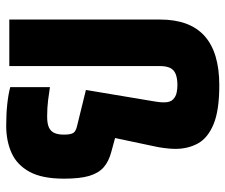

<svg xmlns="http://www.w3.org/2000/svg" viewBox="-74 -643 727 619"><g transform="rotate(90 289.5 -333.5)"><path d="M255 -677Q336 -677 380.5 -658.5Q425 -640 442.5 -608Q460 -576 460 -535Q460 -521 457.5 -501Q455 -481 451 -464L425 -341L469 -329Q500 -321 519 -304.5Q538 -288 547 -258Q556 -228 556 -176Q556 -106 534 -65.5Q512 -25 473.5 -7.5Q435 10 385 10Q347 10 315 6.5Q283 3 261 -3V-131Q279 -128 303.5 -125Q328 -122 356 -122Q379 -122 391.5 -128Q404 -134 409 -146Q414 -158 414 -176Q414 -198 408.5 -206.5Q403 -215 384 -219L270 -247L307 -468Q309 -481 309.5 -486Q310 -491 310 -499Q310 -519 300.5 -528Q291 -537 278.5 -539.5Q266 -542 255 -542Q233 -542 219 -536.5Q205 -531 199 -518.5Q193 -506 193 -485V0H43V-486Q43 -582 96 -629.5Q149 -677 255 -677Z"/></g></svg>

Font: Blinker
Style: Regular
Weight: 400
Designer: Juergen Huber
Foundry: supertype
Version: 1.017